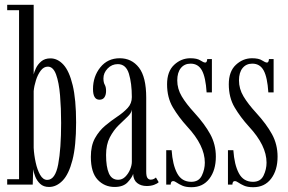

<svg xmlns="http://www.w3.org/2000/svg" viewBox="-20 -770 1202 801"><path d="M184.5 10Q161.5 10 147.5 -3.2Q133.5 -16.5 126.8 -34Q120 -51.5 118.5 -64L116.5 0H10V-22.5H59.5V-727.5H10V-750H120.5V-459.5Q122.5 -469.5 130 -485.5Q137.5 -501.5 152.2 -514Q167 -526.5 190.5 -526.5Q220.5 -526.5 244.8 -500Q269 -473.5 283.2 -414.5Q297.5 -355.5 297.5 -259Q297.5 -161 282.2 -102Q267 -43 241.2 -16.5Q215.5 10 184.5 10ZM177 -19.5Q210.5 -19.5 222.8 -84.5Q235 -149.5 235 -257Q235 -318.5 230.5 -372.2Q226 -426 214 -459Q202 -492 179.5 -492Q162.5 -492 150 -475.5Q137.5 -459 130 -435.2Q122.5 -411.5 120.5 -390V-153.5Q122 -123.5 128.8 -92.5Q135.5 -61.5 147.5 -40.5Q159.5 -19.5 177 -19.5Z M458 10Q416 10 387.5 -20.2Q359 -50.5 359 -115.5Q359 -162.5 376.2 -193.5Q393.5 -224.5 419 -245.8Q444.5 -267 470 -284Q495.5 -301 512.8 -319.8Q530 -338.5 530 -365Q530 -422.5 517.8 -462.5Q505.5 -502.5 471.5 -502.5Q446.5 -502.5 429 -484.2Q411.5 -466 411.5 -443Q411.5 -426 417 -416.5Q422.5 -407 422.5 -390.5Q422.5 -374.5 415.8 -364.2Q409 -354 395 -354Q368 -354 368 -398.5Q368 -451 398.5 -489Q429 -527 479.5 -527Q529.5 -527 559.8 -487.8Q590 -448.5 590 -362.5V-54.5Q590 -34.5 595.2 -27.5Q600.5 -20.5 609 -20.5Q616 -20.5 621.8 -23.5Q627.5 -26.5 630.5 -29.5L642 -10Q636.5 -4 623 1Q609.5 6 592 6Q568 6 552.2 -6.5Q536.5 -19 535.5 -44.5Q531 -29.5 512.8 -9.8Q494.5 10 458 10ZM473 -20Q490 -20 502.8 -32.8Q515.5 -45.5 522.8 -63Q530 -80.5 530 -95V-313Q528.5 -298.5 512.2 -283.2Q496 -268 475 -247.5Q454 -227 438.2 -197Q422.5 -167 422.5 -123.5Q422.5 -74 434.2 -47Q446 -20 473 -20Z M779 11Q755 11 740.5 4.5Q726 -2 717.2 -8.2Q708.5 -14.5 702 -14.5Q692.5 -14.5 692 0H673.5V-143.5H696Q700 -83 719 -47.2Q738 -11.5 778 -11.5Q809.5 -11.5 822 -37.5Q834.5 -63.5 834.5 -91.5Q834.5 -163 761 -242Q725.5 -281 701.2 -322Q677 -363 677 -418.5Q677 -472 706.5 -499.5Q736 -527 774 -527Q802 -527 815.8 -518Q829.5 -509 836.5 -509Q843.5 -509 844.5 -523.5H864V-384.5H842Q838 -447.5 822.5 -476Q807 -504.5 775 -504.5Q749.5 -504.5 734.5 -486Q719.5 -467.5 719.5 -434.5Q719.5 -399.5 738.2 -368Q757 -336.5 791 -299.5Q834 -252.5 857.2 -210Q880.5 -167.5 880.5 -116.5Q880.5 -60 853.5 -24.5Q826.5 11 779 11Z M1036.5 11Q1012.5 11 998 4.5Q983.5 -2 974.8 -8.2Q966 -14.5 959.5 -14.5Q950 -14.5 949.5 0H931V-143.5H953.5Q957.5 -83 976.5 -47.2Q995.5 -11.5 1035.5 -11.5Q1067 -11.5 1079.5 -37.5Q1092 -63.5 1092 -91.5Q1092 -163 1018.5 -242Q983 -281 958.8 -322Q934.5 -363 934.5 -418.5Q934.5 -472 964 -499.5Q993.5 -527 1031.5 -527Q1059.5 -527 1073.2 -518Q1087 -509 1094 -509Q1101 -509 1102 -523.5H1121.5V-384.5H1099.5Q1095.5 -447.5 1080 -476Q1064.5 -504.5 1032.5 -504.5Q1007 -504.5 992 -486Q977 -467.5 977 -434.5Q977 -399.5 995.8 -368Q1014.5 -336.5 1048.5 -299.5Q1091.5 -252.5 1114.8 -210Q1138 -167.5 1138 -116.5Q1138 -60 1111 -24.5Q1084 11 1036.5 11Z"/></svg>

Font: Imbue 50pt Light
Style: Regular
Weight: 300
Designer: Tyler Finck
Foundry: Etcetera Type Company
Version: Version 1.102; ttfautohint (v1.8.3)